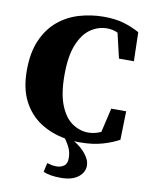

<svg xmlns="http://www.w3.org/2000/svg" viewBox="-97 -742 811 1039"><g transform="rotate(10 309.0 -222.5)"><path d="M379 20Q371 20 362.5 20Q354 20 346 19Q387 43 412.5 75.5Q438 108 438 137Q438 175 404.5 201Q371 227 309 227Q249 227 213 211L224 161Q237 165 249 167.5Q261 170 277 170Q299 170 316.5 158Q334 146 334 115Q334 89 325.5 66.5Q317 44 295 13Q220 0 159.5 -39Q99 -78 63.5 -146Q28 -214 28 -313Q28 -412 58 -480.5Q88 -549 139 -591.5Q190 -634 255 -653Q320 -672 389 -672Q452 -672 498 -658.5Q544 -645 586 -622L590 -463H508L476 -600Q449 -613 417 -613Q369 -613 327 -584.5Q285 -556 259 -492.5Q233 -429 233 -325Q233 -222 258.5 -159Q284 -96 325.5 -68Q367 -40 413 -40Q448 -40 483 -56L514 -189H596L592 -32Q555 -11 501.5 4.5Q448 20 379 20Z"/></g></svg>

Font: Source Serif 4 Black
Style: Regular
Weight: 900
Designer: Frank Grießhammer
Foundry: Adobe
Version: Version 4.005;hotconv 1.1.0;makeotfexe 2.6.0